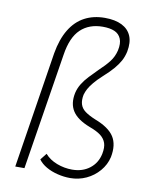

<svg xmlns="http://www.w3.org/2000/svg" viewBox="-82 -774 672 844"><g transform="rotate(10 254.0 -352.0)"><path d="M289 8Q261 8 232.5 1Q204 -6 181.5 -19Q159 -32 146 -50L169 -79Q190 -55 223 -42.5Q256 -30 291 -30Q337 -30 369 -54.5Q401 -79 410 -121Q416 -151 409.5 -170Q403 -189 385.5 -202.5Q368 -216 335 -228Q278 -250 257 -283Q236 -316 246 -364Q251 -386 263 -405.5Q275 -425 292.5 -443.5Q310 -462 330 -482Q358 -508 375 -530Q392 -552 399 -581Q406 -613 397.5 -633.5Q389 -654 368.5 -663Q348 -672 316 -672Q255 -672 217 -636Q179 -600 167 -521L84 0H43L125 -520Q136 -584 162 -627Q188 -670 227.5 -691Q267 -712 318 -712Q364 -712 394 -697Q424 -682 436 -653.5Q448 -625 440 -583Q435 -560 425 -541.5Q415 -523 398.5 -503.5Q382 -484 353 -458Q330 -437 316 -420Q302 -403 295 -390Q288 -377 284 -363Q279 -338 284.5 -320Q290 -302 307 -289.5Q324 -277 353 -265Q416 -241 438.5 -205.5Q461 -170 450 -114Q442 -79 418 -51Q394 -23 360.5 -7.5Q327 8 289 8Z"/></g></svg>

Font: Nunito Sans 10pt Condensed ExtraLight
Style: Italic
Weight: 250
Width: 3
Italic angle: -9°
Designer: Vernon Adams
Foundry: Vernon Adams
Version: Version 3.101;gftools[0.9.27]